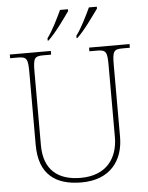

<svg xmlns="http://www.w3.org/2000/svg" viewBox="-61 -980 802 1040"><g transform="rotate(-5 339.5 -460.5)"><path d="M381 -784V-771H385C426 -808 480 -887 505 -921V-931H462C441 -886 410 -822 381 -784ZM224 -784V-771H228C269 -808 324 -887 348 -921V-931H305C284 -886 253 -822 224 -784ZM340 10C495 10 569 -88 569 -218V-606C569 -683 575 -694 625 -694H664V-714H444V-694H485C535 -694 541 -683 541 -606V-219C541 -106 479 -15 338 -15C214 -15 138 -76 138 -210V-606C138 -683 144 -694 194 -694H236V-714H13V-694H54C104 -694 110 -683 110 -606V-214C110 -51 202 10 340 10Z"/></g></svg>

Font: Noto Serif Georgian Thin
Style: Regular
Weight: 100
Designer: Monotype Design Team, Akaki Razmadze
Foundry: Google LLC
Version: Version 2.003